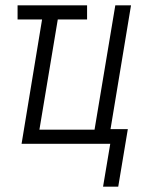

<svg xmlns="http://www.w3.org/2000/svg" viewBox="-20 -540 540 721"><path d="M367 161 394 0H61L138 -467H46V-520H307V-467H197L128 -53H335L413 -520H472L395 -55H460L424 161Z"/></svg>

Font: Iosevka Light Oblique
Style: Regular
Weight: 300
Italic angle: -9°
Monospace: yes
Designer: Belleve Invis
Foundry: Belleve Invis
Version: Version 32.5.0; ttfautohint (v1.8.4)